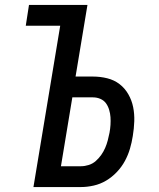

<svg xmlns="http://www.w3.org/2000/svg" viewBox="-20 -755 640 775"><path d="M115 0 223 -651H84L97 -735H333L285 -446H355Q385 -446 413 -439Q441 -432 462.5 -415.5Q484 -399 498 -374.5Q512 -350 517.5 -322.5Q523 -295 522 -265.5Q521 -236 516 -206Q512 -180 504.5 -154.5Q497 -129 484 -105Q471 -81 451.5 -60.5Q432 -40 408.5 -26Q385 -12 358.5 -6Q332 0 307 0ZM226 -84H307Q322 -84 338 -89Q354 -94 366.5 -105Q379 -116 388.5 -129.5Q398 -143 404.5 -158Q411 -173 415 -188.5Q419 -204 422 -219Q425 -235 426 -251Q427 -267 426 -282Q425 -297 420.5 -312Q416 -327 407.5 -338.5Q399 -350 385 -356Q371 -362 355 -362H272Z"/></svg>

Font: Iosevka SS04 Medium Extended
Style: Italic
Weight: 500
Width: 7
Italic angle: -9°
Monospace: yes
Designer: Belleve Invis
Foundry: Belleve Invis
Version: Version 19.0.0; ttfautohint (v1.8.4)